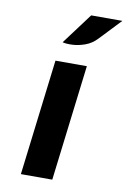

<svg xmlns="http://www.w3.org/2000/svg" viewBox="-84 -792 561 843"><g transform="rotate(10 196.0 -370.0)"><path d="M70 0 133 -517H273L210 0ZM150 -602 253 -740H392L302 -645Q279.5 -621 250.2 -610.5Q221 -600 193.8 -598.8Q166.5 -597.5 150 -602Z"/></g></svg>

Font: Expletus Sans
Style: Bold Italic
Weight: 700
Italic angle: -7°
Version: Version 7.500